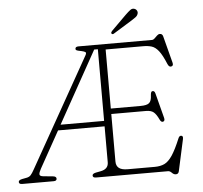

<svg xmlns="http://www.w3.org/2000/svg" viewBox="-59 -936 1076 1017"><g transform="rotate(-5 479.0 -427.0)"><path d="M481 -75V-266H233.5L125.5 -72Q114.5 -52 115 -42.5Q115.5 -33 133.5 -31L184.5 -26Q203.5 -24.5 203.5 -12Q203.5 0 186.5 0H19.5Q2.5 0 2.5 -12Q2.5 -22 21.5 -26L45 -30.5Q59.5 -33 67.8 -42Q76 -51 87 -71L412.5 -649Q420 -662 414.5 -666.2Q409 -670.5 393 -674Q378.5 -676.5 370.8 -679.2Q363 -682 363 -688Q363 -700 380 -700H771Q778.5 -700 785.5 -707Q792.5 -714 799.8 -721Q807 -728 815 -728Q828.5 -728 832 -713L869 -570.5Q873.5 -553.5 860 -551Q848.5 -548.5 841 -566.5Q821 -615 803.5 -637Q786 -659 766.8 -665Q747.5 -671 721 -671H522V-357H680Q714 -357 726.2 -367.8Q738.5 -378.5 739.5 -407.5Q740.5 -428 748.5 -429.5Q760.5 -432 764.5 -416L799 -283Q803 -266.5 791.5 -263.5Q781.5 -261 774 -277Q761 -305 747.2 -316.5Q733.5 -328 706 -328H522V-75Q522 -52.5 536.5 -40.8Q551 -29 583.5 -29H727.5Q757 -29 778.8 -39.2Q800.5 -49.5 820.8 -79.8Q841 -110 865.5 -169Q871 -182.5 881 -181Q892.5 -179.5 888.5 -162L852 5Q849 20 835 20Q824 20 814.5 10Q805 0 795 0H412Q395 0 395 -12Q395 -22 414 -26L440 -31Q481 -39 481 -75ZM461.5 -676 249.5 -295H481V-676ZM644 -845Q660 -860.5 670.8 -868.5Q681.5 -876.5 693.5 -872Q702.5 -868.5 706.2 -860.2Q710 -852 706.5 -843.5Q703.5 -834 694 -827Q684.5 -820 672.5 -812.5L572 -750.5Q565 -746.5 560.5 -752Q558 -755 559.8 -758.8Q561.5 -762.5 564 -765.5Z"/></g></svg>

Font: Fraunces 9pt SuperSoft Thin
Style: Regular
Weight: 100
Version: Version 1.000;[b76b70a41]